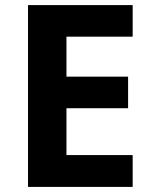

<svg xmlns="http://www.w3.org/2000/svg" viewBox="-20 -734 600 754"><path d="M501 0H90V-714H501V-590H241V-433H483V-309H241V-125H501Z"/></svg>

Font: Noto Sans Bamum
Style: Regular
Weight: 400
Designer: Monotype Design Team
Foundry: Monotype Imaging Inc.
Version: Version 2.001